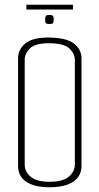

<svg xmlns="http://www.w3.org/2000/svg" viewBox="-20 -786 418 808"><path d="M188 2Q125 2 90.5 -21Q56 -44 56 -88V-541Q56 -578 87 -603.5Q118 -629 188 -628Q260 -627 291.5 -602.5Q323 -578 323 -540V-89Q323 -45 288.5 -21.5Q254 2 188 2ZM188 -21Q244 -21 269.5 -42.5Q295 -64 295 -94V-534Q295 -560 272 -582Q249 -604 186 -604Q128 -604 106 -582.5Q84 -561 84 -535V-93Q84 -63 109.5 -42Q135 -21 188 -21ZM188 -685Q174 -685 172 -690Q170 -695 170 -703Q170 -712 172 -717.5Q174 -723 188 -723Q202 -723 204 -717.5Q206 -712 206 -703Q206 -695 204 -690Q202 -685 188 -685ZM91 -746V-766H287V-746Z"/></svg>

Font: Smooch Sans Thin ExtraLight
Style: Regular
Weight: 250
Version: Version 1.010